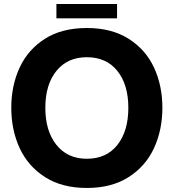

<svg xmlns="http://www.w3.org/2000/svg" viewBox="-20 -917 863 953"><path d="M36 -382Q36 -492 77.5 -581.5Q119 -671 203 -724.5Q287 -778 411 -778Q534 -778 618.5 -724.5Q703 -671 744.5 -581.5Q786 -492 786 -382Q786 -272 744.5 -182Q703 -92 618.5 -38Q534 16 411 16Q288 16 203.5 -38Q119 -92 77.5 -182Q36 -272 36 -382ZM617 -382Q617 -497 562.5 -565Q508 -633 411 -633Q315 -633 260 -565Q205 -497 205 -382Q205 -267 260 -198Q315 -129 411 -129Q508 -129 562.5 -197.5Q617 -266 617 -382ZM561 -826H260V-897H561Z"/></svg>

Font: Open Sauce Sans ExtraBold
Style: Regular
Weight: 800
Designer: Alfredo Marco Pradil
Foundry: Creative Sauce Fz LLC
Version: Version 1.477